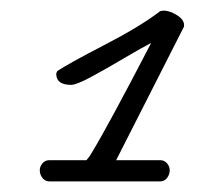

<svg xmlns="http://www.w3.org/2000/svg" viewBox="-20 -615 422 362"><path d="M282 -273H73Q65 -273 60 -279.5Q55 -286 55 -294Q55 -301 60 -307Q65 -313 73 -313H143L147 -318Q151 -323 153 -327Q184 -378 265 -534Q249 -526 213.5 -505Q178 -484 151 -469.5Q124 -455 114 -455Q86 -455 86 -476Q86 -477 88 -481Q107 -494 176.5 -530Q246 -566 282 -594Q283 -594 285 -594.5Q287 -595 288 -595Q300 -595 313.5 -586.5Q327 -578 327 -568V-565L199 -313H282Q290 -313 295 -307Q300 -301 300 -294Q300 -286 295 -279.5Q290 -273 282 -273Z"/></svg>

Font: Bonbon
Style: Regular
Weight: 400
Designer: Ksenia Erulevich
Foundry: Cyreal (www.cyreal.org)
Version: Version 1.001